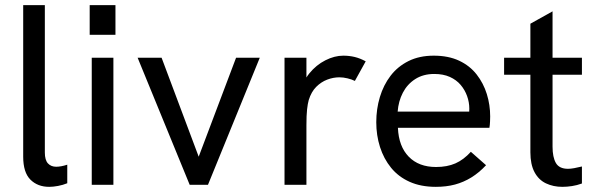

<svg xmlns="http://www.w3.org/2000/svg" viewBox="-20 -717 2312 745"><path d="M171 8Q126 8 98 -20Q70 -48 70 -109V-697H154V-125Q154 -96 166 -83Q178 -70 198 -70Q207 -70 218 -72Q229 -74 241 -78V-6Q224 1 205 4.5Q186 8 171 8Z M336 0V-493H420V0ZM328 -582V-697H428V-582Z M716 0 514 -493H607L751 -109L896 -493H988L787 0Z M1084 0V-493H1169V-361L1147 -356Q1154 -400 1180.5 -432.5Q1207 -465 1242.5 -483Q1278 -501 1312 -501Q1335 -501 1356 -496Q1377 -491 1399 -479L1357 -403Q1345 -409 1328.5 -413Q1312 -417 1297 -417Q1273 -417 1249.5 -408Q1226 -399 1207 -380Q1188 -361 1178 -329Q1174 -315 1171.5 -292.5Q1169 -270 1169 -231V0Z M1671 8Q1613 8 1569.5 -11.5Q1526 -31 1497.5 -66Q1469 -101 1454.5 -146.5Q1440 -192 1440 -243Q1440 -294 1454 -340.5Q1468 -387 1495.5 -423Q1523 -459 1565 -480Q1607 -501 1663 -501Q1720 -501 1761.5 -481.5Q1803 -462 1829.5 -428Q1856 -394 1869 -352Q1882 -310 1882 -265Q1882 -261 1881.5 -246.5Q1881 -232 1879 -221H1524Q1527 -149 1566 -109Q1605 -69 1672 -69Q1715 -69 1747 -83Q1779 -97 1807 -128L1866 -76Q1839 -47 1809 -28.5Q1779 -10 1745.5 -1Q1712 8 1671 8ZM1798 -264Q1800 -272 1800.5 -280Q1801 -288 1801 -296Q1801 -320 1792.5 -344Q1784 -368 1767.5 -387.5Q1751 -407 1725.5 -418.5Q1700 -430 1665 -430Q1622 -430 1591 -410Q1560 -390 1543 -357Q1526 -324 1523 -284H1826Z M2162 8Q2127 8 2098.5 -5.5Q2070 -19 2054 -49Q2038 -79 2038 -126V-625L2124 -673V-148Q2124 -107 2137 -84.5Q2150 -62 2184 -62Q2194 -62 2208 -64.5Q2222 -67 2238 -71V-5Q2219 2 2199.5 5Q2180 8 2162 8ZM1936 -427V-493H2238V-427Z"/></svg>

Font: Hanken Grotesk
Style: Regular
Weight: 400
Designer: Alfredo Marco Pradil
Foundry: Hanken Design Co.
Version: Version 3.013